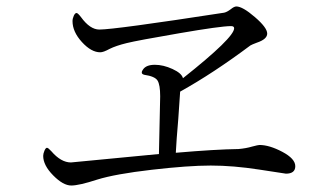

<svg xmlns="http://www.w3.org/2000/svg" viewBox="-20 -653 1040 601"><path d="M115.2 -165Q115.2 -171.9 119.1 -181.2Q123 -190.4 127 -190.4Q130.9 -190.4 140.6 -179.7Q170.9 -144.5 202.1 -144.5L477.5 -170.9L481.4 -351.6Q481.4 -387.7 473.1 -400.9Q464.8 -414.1 431.6 -418.9Q423.8 -420.9 423.8 -425.8Q423.8 -430.7 427.7 -435.5Q437.5 -450.2 464.8 -450.2Q491.2 -450.2 520 -437Q548.8 -423.8 552.7 -408.2Q712.9 -535.2 712.9 -564.5Q712.9 -571.3 703.1 -571.3Q670.9 -571.3 540.5 -548.8Q410.2 -526.4 376.5 -518.1Q342.8 -509.8 323.2 -500Q303.7 -489.3 293.9 -489.3Q265.6 -489.3 236.3 -521.5Q207 -553.7 207 -586.9Q207 -594.7 210.9 -603.5Q214.8 -612.3 219.7 -612.3Q223.6 -612.3 233.4 -599.6Q261.7 -560.5 291 -560.5Q338.9 -560.5 681.6 -613.3Q690.4 -615.2 702.1 -624Q712.9 -632.8 719.7 -632.8Q739.3 -632.8 777.8 -599.6Q816.4 -566.4 816.4 -547.9Q816.4 -530.3 784.2 -519.5Q768.6 -513.7 763.7 -510.7Q647.5 -423.8 543.9 -366.2Q543 -349.6 538.1 -281.2Q532.2 -212.9 530.3 -174.8Q654.3 -185.5 726.6 -186.5Q750 -188.5 769.5 -194.3Q788.1 -199.2 792 -199.2Q823.2 -199.2 863.8 -177.7Q904.3 -156.2 904.3 -132.8Q904.3 -109.4 875 -109.4Q874 -109.4 792 -122.1Q710 -134.8 639.6 -134.8Q569.3 -134.8 455.1 -121.6Q340.8 -108.4 284.2 -90.8Q227.5 -72.3 203.1 -72.3Q177.7 -72.3 146.5 -104Q115.2 -135.7 115.2 -165Z"/></svg>

Font: GenEi Koburi Mincho v6
Style: Regular
Weight: 400
Designer: o_tamon (Modified)
Foundry: o_tamon / Adobe Systems Incorporated
Version: Version 6.1